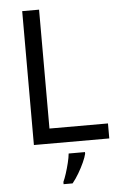

<svg xmlns="http://www.w3.org/2000/svg" viewBox="-61 -757 647 1020"><g transform="rotate(-5 262.0 -246.5)"><path d="M97 0V-714H187V-80H499V0ZM364 70Q360 88 347.5 115.5Q335 143 318.5 171Q302 199 284 221H236V209Q244 192 252.5 165.5Q261 139 268 110.5Q275 82 277 61H364Z"/></g></svg>

Font: Noto Sans Canadian Aboriginal
Style: Regular
Weight: 400
Designer: Monotype Design Team, Typotheque's Kevin King
Foundry: Monotype Imaging Inc.
Version: Version 2.002